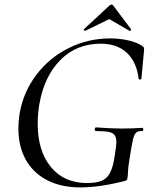

<svg xmlns="http://www.w3.org/2000/svg" viewBox="-20 -803 671 835"><path d="M60 -243Q60 -277 66 -313Q83 -406 140 -480Q197 -554 281 -595Q365 -636 459 -636Q501 -636 539.5 -627Q578 -618 600 -602Q605 -598 606 -594.5Q607 -591 606.5 -586Q606 -581 606 -579L595 -461Q594 -457 589 -457Q584 -457 583 -461Q574 -534 531.5 -573.5Q489 -613 418 -613Q313 -613 242.5 -542Q172 -471 151 -349Q144 -307 144 -264Q144 -146 201.5 -76.5Q259 -7 358 -7Q398 -7 421.5 -16.5Q445 -26 458.5 -51.5Q472 -77 479 -126Q486 -170 486 -185Q486 -206 478 -216Q470 -226 452 -229.5Q434 -233 397 -233Q395 -233 393.5 -235.5Q392 -238 392 -241Q392 -244 393.5 -246.5Q395 -249 397 -249Q465 -244 510 -244Q553 -244 599 -247Q603 -247 603 -240Q603 -233 599 -233Q581 -234 572.5 -226.5Q564 -219 558.5 -197Q553 -175 544 -116Q537 -75 536.5 -54.5Q536 -34 534 -28Q533 -22 531 -20Q529 -18 523 -16Q413 12 330 12Q244 12 183 -20.5Q122 -53 91 -110.5Q60 -168 60 -243ZM350 -669Q347 -669 345 -671.5Q343 -674 345 -676L455 -778Q460 -783 464 -783Q470 -783 473 -778L550 -676V-675Q550 -672 547.5 -669.5Q545 -667 543 -669L455 -720L351 -669Z"/></svg>

Font: Cormorant Infant Medium
Style: Italic
Weight: 500
Italic angle: -10°
Designer: Christian Thalmann (Catharsis Fonts)
Foundry: Catharsis Fonts
Version: Version 4.000